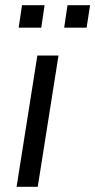

<svg xmlns="http://www.w3.org/2000/svg" viewBox="-20 -715 365 735"><path d="M43.5 0 123 -502.3H203.9L124.5 0ZM225.7 -609.2 238.4 -695H324.8L311.6 -609.2ZM51.5 -609.2 64.3 -695H150.7L137.9 -609.2Z"/></svg>

Font: Mulish ExtraLight
Style: Italic
Weight: 200
Italic angle: -9°
Designer: Vernon Adams
Foundry: Vernon Adams
Version: Version 3.603